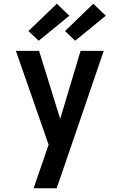

<svg xmlns="http://www.w3.org/2000/svg" viewBox="-20 -1007 640 1027"><path d="M160 0Q174 -42 188.5 -84Q203 -126 218 -169L240 -233L65 -735H189L302 -371L411 -735H535L330 -136L283 0ZM382 -789 328 -841 479 -987 546 -923ZM187 -789 132 -841 284 -987 351 -923Z"/></svg>

Font: Iosevka Aile
Style: Bold
Weight: 700
Designer: Belleve Invis
Foundry: Belleve Invis
Version: Version 28.0.1; ttfautohint (v1.8.4)